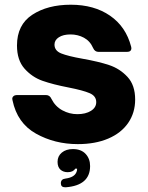

<svg xmlns="http://www.w3.org/2000/svg" viewBox="-20 -599 628 814"><path d="M33 -174 32 -180Q32 -187 37.5 -191.5Q43 -196 51 -196H175Q191 -196 198 -180Q214 -148 244 -131.5Q274 -115 308 -115Q343 -115 365.5 -129Q388 -143 388 -166Q388 -192 360 -204Q332 -216 271 -228Q204 -241 160 -256.5Q116 -272 84 -308Q52 -344 52 -406Q52 -494 117 -536.5Q182 -579 280 -579Q379 -579 446.5 -532.5Q514 -486 536 -401L537 -395Q537 -379 518 -379H398Q382 -379 375 -395Q362 -425 336 -439Q310 -453 279 -453Q248 -453 229.5 -441Q211 -429 211 -410Q211 -384 239.5 -372.5Q268 -361 330 -350Q398 -338 443 -323Q488 -308 520.5 -273Q553 -238 553 -177Q553 -121 523.5 -78Q494 -35 439 -11.5Q384 12 310 12Q212 12 132.5 -32.5Q53 -77 33 -174ZM256 195Q238 195 238 178Q238 160 258 158Q295 153 304 131Q307 125 307 116H299Q290 131 267 131Q248 131 236 120Q224 109 224 87Q224 63 242 48Q260 33 289 33Q324 33 343 53.5Q362 74 362 105Q362 187 259 195Z"/></svg>

Font: Open Sauce Two Black
Style: Regular
Weight: 900
Designer: Alfredo Marco Pradil
Foundry: Creative Sauce Fz LLC
Version: Version 1.477